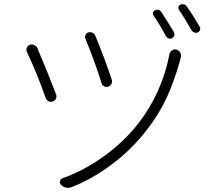

<svg xmlns="http://www.w3.org/2000/svg" viewBox="-20 -860 1040 918"><path d="M388.7 -673.8Q384.8 -683.6 388.7 -692.9Q392.6 -702.1 402.3 -705.1Q412.1 -708 421.9 -703.6Q431.6 -699.2 435.5 -689.5Q479.5 -584 514.6 -478.5Q517.6 -468.8 512.7 -459Q507.8 -449.2 497.1 -445.3Q487.3 -442.4 478 -447.3Q468.8 -452.1 465.8 -461.9Q428.7 -579.1 388.7 -673.8ZM790 -599.6Q792 -612.3 802.2 -619.1Q812.5 -626 824.2 -622.6Q835.9 -619.1 841.8 -608.4Q847.7 -597.7 844.7 -585.9Q843.8 -580.1 840.8 -571.3Q814.5 -475.6 778.3 -396Q742.2 -316.4 683.6 -241.2Q613.3 -148.4 517.6 -76.2Q421.9 -3.9 321.3 35.2Q312.5 38.1 303.7 38.1Q286.1 38.1 271.5 23.4Q264.6 16.6 266.6 6.3Q268.6 -3.9 279.3 -7.8Q380.9 -43.9 476.1 -112.3Q571.3 -180.7 640.6 -268.6Q753.9 -415 790 -599.6ZM108.4 -612.3Q106.4 -617.2 106.4 -623Q106.4 -627 108.4 -631.8Q112.3 -641.6 122.1 -645.5Q132.8 -649.4 143.1 -645Q153.3 -640.6 158.2 -630.9Q203.1 -526.4 248 -409.2Q252 -398.4 247.6 -388.7Q243.2 -378.9 232.4 -375Q228.5 -373 223.6 -373Q217.8 -373 211.9 -376Q202.1 -380.9 198.2 -391.6Q160.2 -502 108.4 -612.3ZM713.9 -786.1Q710.9 -791 710.9 -794.9Q710.9 -797.9 711.9 -800.8Q713.9 -807.6 720.7 -810.5Q727.5 -813.5 732.4 -813.5Q744.1 -813.5 752 -801.8Q780.3 -758.8 811.5 -706.1Q815.4 -698.2 813 -689.9Q810.5 -681.6 802.7 -677.7Q797.9 -674.8 793 -674.8Q789.1 -674.8 786.1 -676.8Q777.3 -679.7 773.4 -687.5Q746.1 -738.3 713.9 -786.1ZM835.9 -812.5Q833 -816.4 833 -822.3Q833 -824.2 833 -826.2Q835 -834 842.8 -837.9Q848.6 -839.8 854.5 -839.8Q866.2 -839.8 874 -828.1Q906.2 -782.2 934.6 -732.4Q937.5 -727.5 937.5 -723.6Q937.5 -719.7 936.5 -716.8Q933.6 -709 925.8 -705.1Q920.9 -703.1 916 -703.1Q912.1 -703.1 908.2 -705.1Q900.4 -708 895.5 -715.8Q859.4 -779.3 835.9 -812.5Z"/></svg>

Font: Gen Jyuu Gothic L Monospace Light
Style: Regular
Weight: 300
Designer: [Source Han Sans]
Ryoko NISHIZUKA  (kana & ideographs); Paul D. Hunt (Latin, Greek & Cyrillic); Wenlong ZHANG  (bopomofo
Version: Version 1.002.20150607